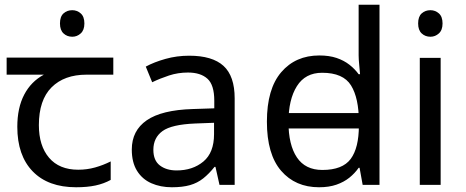

<svg xmlns="http://www.w3.org/2000/svg" viewBox="-20 -780 1964 810"><path d="M285 -737Q305 -737 320.5 -723.5Q336 -710 336 -681Q336 -653 320.5 -639Q305 -625 285 -625Q263 -625 248 -639Q233 -653 233 -681Q233 -710 248 -723.5Q263 -737 285 -737ZM301 10Q183 10 118 -57Q53 -124 53 -245Q53 -325 82 -380.5Q111 -436 165 -465H8V-537H458V-465H345Q251 -465 197.5 -411.5Q144 -358 144 -252Q144 -165 187 -114.5Q230 -64 310 -64Q347 -64 381 -73.5Q415 -83 447 -99V-21Q418 -5 383 2.5Q348 10 301 10Z M778 -545Q876 -545 923 -502Q970 -459 970 -365V0H906L889 -76H885Q862 -47 837.5 -27.5Q813 -8 781.5 1Q750 10 705 10Q657 10 618.5 -7Q580 -24 558 -59.5Q536 -95 536 -149Q536 -229 599 -272.5Q662 -316 793 -320L884 -323V-355Q884 -422 855 -448Q826 -474 773 -474Q731 -474 693 -461.5Q655 -449 622 -433L595 -499Q630 -518 678 -531.5Q726 -545 778 -545ZM804 -259Q704 -255 665.5 -227Q627 -199 627 -148Q627 -103 654.5 -82Q682 -61 725 -61Q793 -61 838 -98.5Q883 -136 883 -214V-262Z M1155 -238V-303H1531V-238ZM1326 10Q1226 10 1166 -59.5Q1106 -129 1106 -267Q1106 -405 1166.5 -475.5Q1227 -546 1327 -546Q1369 -546 1400 -535.5Q1431 -525 1454 -507Q1477 -489 1493 -467H1499Q1498 -480 1495.5 -505.5Q1493 -531 1493 -546V-760H1581V0H1510L1497 -72H1493Q1477 -49 1454 -30.5Q1431 -12 1399.5 -1Q1368 10 1326 10ZM1340 -63Q1425 -63 1459.5 -109.5Q1494 -156 1494 -250V-266Q1494 -366 1461 -419.5Q1428 -473 1339 -473Q1268 -473 1232.5 -416.5Q1197 -360 1197 -265Q1197 -169 1232.5 -116Q1268 -63 1340 -63Z M1839 -536V0H1751V-536ZM1796 -737Q1816 -737 1831.5 -723.5Q1847 -710 1847 -681Q1847 -653 1831.5 -639Q1816 -625 1796 -625Q1774 -625 1759 -639Q1744 -653 1744 -681Q1744 -710 1759 -723.5Q1774 -737 1796 -737Z"/></svg>

Font: uhindi05
Style: Book
Weight: 400
Designer: Jelle Bosma - Monotype Design Team
Foundry: Monotype Imaging Inc.
Version: Version 2.003